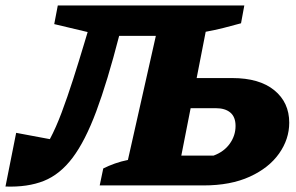

<svg xmlns="http://www.w3.org/2000/svg" viewBox="-63 -677 1081 701"><path d="M-43 4 -4 -192 119 -169Q141 -210 162 -266Q183 -322 204 -387.5Q225 -453 245 -520L257 -560L135 -589L148 -657H829L817 -592Q785 -583 753 -575Q721 -567 688 -561L655 -392H785Q884 -392 938.5 -347.5Q993 -303 993 -229Q993 -169 956 -116.5Q919 -64 849 -32Q779 0 680 0H301L314 -62Q334 -72 356.5 -80Q379 -88 404 -93L506 -546H372Q329 -379 288.5 -270.5Q248 -162 202 -101Q156 -40 97 -16.5Q38 7 -43 4ZM599 -109H717Q755 -123 776 -152.5Q797 -182 797 -217Q797 -250 778 -266Q759 -282 725 -282H633Z"/></svg>

Font: Piazzolla ExtraBold
Style: Italic
Weight: 800
Italic angle: -11.3°
Designer: Juan Pablo del Peral
Foundry: Huerta Tipografica
Version: Version 1.330